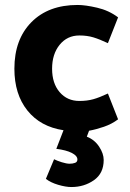

<svg xmlns="http://www.w3.org/2000/svg" viewBox="-20 -519 526 774"><path d="M300 -376Q251 -376 220.5 -338.5Q190 -301 190 -242Q190 -183 220.5 -147.5Q251 -112 300 -112Q331 -112 356 -119Q381 -126 415 -142L456 -38Q431 -19 399 -8Q367 3 339 8L330 32Q361 44 379.5 72Q398 100 398 126Q398 180 358.5 207.5Q319 235 268 235Q245 235 214.5 226Q184 217 165 202L198 123Q210 129 229 135Q248 141 261 141Q273 141 282.5 137.5Q292 134 292 124Q292 109 269.5 97.5Q247 86 207 81L236 6Q143 -8 90.5 -73.5Q38 -139 38 -242Q38 -360 106.5 -429.5Q175 -499 293 -499Q324 -499 371.5 -488Q419 -477 456 -449L415 -345Q381 -361 356 -368.5Q331 -376 300 -376Z"/></svg>

Font: Palanquin Dark Medium
Style: Regular
Weight: 500
Designer: Pria Ravichandran
Version: Version 1.001